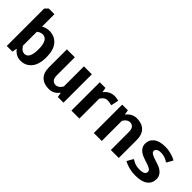

<svg xmlns="http://www.w3.org/2000/svg" viewBox="101 -1542 2394 2394"><g transform="rotate(45 1297.5 -345.0)"><path d="M320 10Q261 10 219 -25Q198 -41 185 -60H180L170 0H70V-660L110 -700H210V-480Q220 -488 237 -495Q273 -510 310 -510Q407 -510 463.5 -444Q520 -378 520 -250Q520 -123 465 -56.5Q410 10 320 10ZM295 -85Q380 -85 380 -250Q380 -420 285 -420Q259 -420 231 -405L210 -390V-145Q222 -127 232 -115Q262 -85 295 -85Z M820 10Q729 10 679.5 -39.5Q630 -89 630 -180V-500H770V-180Q770 -133 790 -109Q810 -85 845 -85Q878 -85 908 -115Q918 -127 930 -145V-500H1070V0H970L960 -60H955Q938 -38 921 -25Q879 10 820 10Z M1210 0V-500H1310L1320 -440H1325Q1335 -455 1359 -475Q1406 -510 1460 -510Q1486 -510 1511 -505Q1527 -501 1535 -500L1515 -400H1505Q1496 -401 1483 -405Q1461 -410 1435 -410Q1402 -410 1372 -380Q1362 -368 1350 -350V0Z M1605 0V-500H1705L1715 -440H1720Q1730 -455 1754 -475Q1801 -510 1855 -510Q1946 -510 1995.5 -460.5Q2045 -411 2045 -320V0H1905V-320Q1905 -367 1885 -391Q1865 -415 1830 -415Q1797 -415 1767 -385Q1757 -373 1745 -355V0Z M2345 10Q2266 10 2197 -15Q2171 -24 2140 -40L2185 -120H2195Q2214 -108 2231 -100Q2273 -80 2330 -80Q2425 -80 2425 -136Q2425 -159 2396.5 -175Q2368 -191 2328 -203Q2288 -215 2247.5 -231.5Q2207 -248 2178.5 -280.5Q2150 -313 2150 -360Q2150 -427 2203 -468.5Q2256 -510 2360 -510Q2423 -510 2496 -485Q2521 -476 2550 -460L2505 -380H2495Q2477 -393 2461 -400Q2419 -420 2370 -420Q2331 -420 2310.5 -405.5Q2290 -391 2290 -370Q2290 -347 2318.5 -331Q2347 -315 2387.5 -303Q2428 -291 2468 -275Q2508 -259 2536.5 -226Q2565 -193 2565 -146Q2565 -74 2511 -32Q2457 10 2345 10Z"/></g></svg>

Font: Scada
Style: Bold
Weight: 700
Designer: Jovanny Lemonad
Foundry: Jovanny Lemonad
Version: Version 4.100;PS 004.100;hotconv 1.0.88;makeotf.lib2.5.64775